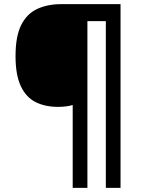

<svg xmlns="http://www.w3.org/2000/svg" viewBox="-20 -780 695 927"><path d="M562 127H491V-678H402V127H331V-273Q301 -264 260 -264Q198 -264 152 -287Q106 -310 80.5 -364Q55 -418 55 -509Q55 -605 82.5 -659.5Q110 -714 160 -737Q210 -760 275 -760H562Z"/></svg>

Font: Noto Sans Tamil SemiBold
Style: Regular
Weight: 600
Designer: Jelle Bosma - Monotype Design Team
Foundry: Monotype Imaging Inc.
Version: Version 2.004; ttfautohint (v1.8.4.7-5d5b)